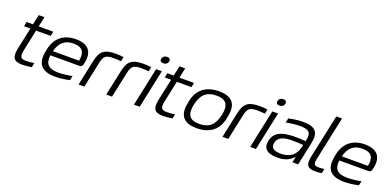

<svg xmlns="http://www.w3.org/2000/svg" viewBox="-6 -1524 4747 2346"><g transform="rotate(20 2367.5 -350.5)"><path d="M292 -51C219 -51 200 -72 220 -168L278 -441H468L480 -500H290L318 -630H244L216 -500H133L121 -441H204L145 -165C117 -33 149 9 265 9C302 9 334 4 382 -3L394 -60C354 -54 320 -51 292 -51Z M968 -265C1004 -417 943 -509 775 -509C612 -509 505 -421 477 -256L475 -244C441 -80 504 9 689 9C744 9 812 1 874 -14L887 -72C833 -59 757 -51 707 -51C578 -51 531 -104 545 -217H921C952 -217 960 -229 968 -265ZM557 -275C587 -391 651 -449 765 -449C882 -449 920 -389 897 -275Z M1284 -449C1307 -449 1348 -447 1381 -444L1393 -502C1359 -507 1322 -509 1291 -509C1142 -509 1090 -464 1062 -334L991 0H1066L1137 -334C1157 -428 1186 -449 1284 -449Z M1644 -449C1667 -449 1708 -447 1741 -444L1753 -502C1719 -507 1682 -509 1651 -509C1502 -509 1450 -464 1422 -334L1351 0H1426L1497 -334C1517 -428 1546 -449 1644 -449Z M1817 -500 1711 0H1786L1892 -500ZM1833 -641C1827 -614 1842 -597 1875 -597C1908 -597 1929 -614 1935 -641V-643C1941 -670 1927 -687 1894 -687C1861 -687 1839 -670 1834 -643Z M2122 -51C2049 -51 2030 -72 2050 -168L2108 -441H2298L2310 -500H2120L2148 -630H2074L2046 -500H1963L1951 -441H2034L1975 -165C1947 -33 1979 9 2095 9C2132 9 2164 4 2212 -3L2224 -60C2184 -54 2150 -51 2122 -51Z M2325 -256 2323 -244C2289 -81 2351 9 2527 9C2697 9 2809 -75 2837 -244L2839 -256C2874 -419 2812 -509 2636 -509C2466 -509 2353 -425 2325 -256ZM2398 -247 2400 -253C2427 -382 2492 -449 2624 -449C2753 -449 2791 -384 2765 -253L2763 -247C2735 -115 2668 -51 2540 -51C2411 -51 2372 -115 2398 -247Z M3155 -449C3178 -449 3219 -447 3252 -444L3264 -502C3230 -507 3193 -509 3162 -509C3013 -509 2961 -464 2933 -334L2862 0H2937L3008 -334C3028 -428 3057 -449 3155 -449Z M3328 -500 3222 0H3297L3403 -500ZM3344 -641C3338 -614 3353 -597 3386 -597C3419 -597 3440 -614 3446 -641V-643C3452 -670 3438 -687 3405 -687C3372 -687 3350 -670 3345 -643Z M3727 -509C3668 -509 3603 -501 3540 -486L3528 -428C3590 -442 3655 -449 3708 -449C3822 -449 3861 -417 3838 -314L3835 -298C3769 -303 3723 -304 3694 -304C3514 -304 3429 -255 3406 -148C3384 -44 3441 9 3577 9C3670 9 3732 -17 3782 -73H3787L3771 0H3846L3909 -297C3941 -446 3892 -509 3727 -509ZM3481 -147C3495 -219 3556 -250 3685 -250C3720 -250 3774 -248 3823 -244L3818 -221C3794 -107 3721 -50 3599 -50C3501 -50 3468 -85 3481 -147Z M4094 -51C4035 -51 4022 -69 4040 -153L4158 -710H4084L3965 -153C3940 -34 3962 9 4074 9C4099 9 4127 7 4154 2L4166 -56C4141 -53 4110 -51 4094 -51Z M4725 -265C4761 -417 4700 -509 4532 -509C4369 -509 4262 -421 4234 -256L4232 -244C4198 -80 4261 9 4446 9C4501 9 4569 1 4631 -14L4644 -72C4590 -59 4514 -51 4464 -51C4335 -51 4288 -104 4302 -217H4678C4709 -217 4717 -229 4725 -265ZM4314 -275C4344 -391 4408 -449 4522 -449C4639 -449 4677 -389 4654 -275Z"/></g></svg>

Font: LT Wave Light
Style: Italic
Weight: 300
Designer: Daniel Lyons
Version: Version 2.5 (Glyphs App)